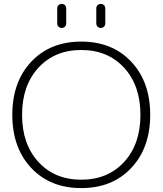

<svg xmlns="http://www.w3.org/2000/svg" viewBox="-20 -953 832 983"><path d="M473 -910Q473 -920 479.5 -926.5Q486 -933 496 -933Q506 -933 512.5 -926.5Q519 -920 519 -910V-833Q519 -823 512.5 -816.5Q506 -810 496 -810Q486 -810 479.5 -816.5Q473 -823 473 -833ZM273 -910Q273 -920 279.5 -926.5Q286 -933 296 -933Q306 -933 312.5 -926.5Q319 -920 319 -910V-833Q319 -823 312.5 -816.5Q306 -810 296 -810Q286 -810 279.5 -816.5Q273 -823 273 -833ZM615.5 -606Q532 -697 396 -697Q260 -697 176.5 -606Q93 -515 93 -365Q93 -215 176.5 -124Q260 -33 396 -33Q532 -33 615.5 -124Q699 -215 699 -365Q699 -515 615.5 -606ZM652 -93Q555 10 396 10Q237 10 140 -93Q43 -196 43 -365Q43 -534 140 -637Q237 -740 396 -740Q555 -740 652 -637Q749 -534 749 -365Q749 -196 652 -93Z"/></svg>

Font: Rounded Mplus 1c Light
Style: Regular
Weight: 300
Version: Version 1.059.20150529